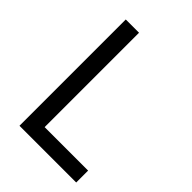

<svg xmlns="http://www.w3.org/2000/svg" viewBox="-208 -813 912 912"><g transform="rotate(45 248.0 -357.0)"><path d="M91 -714H180V-80H472V0H91Z"/></g></svg>

Font: Noto Sans Display
Style: Regular
Weight: 400
Designer: Monotype Design team
Foundry: Monotype Imaging Inc.
Version: Version 1.000